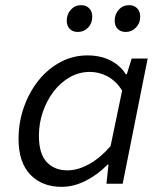

<svg xmlns="http://www.w3.org/2000/svg" viewBox="-20 -713 640 745"><path d="M219 12Q143 12 97.5 -35.5Q52 -83 52 -174Q52 -239 73 -298Q94 -357 130 -401.5Q166 -446 214.5 -472Q263 -498 319 -498Q371 -498 409.5 -478Q448 -458 468 -425H472L491 -486H553L456 0H393L401 -74H397Q359 -35 312.5 -11.5Q266 12 219 12ZM242 -52Q282 -52 325.5 -76Q369 -100 409 -146L454 -362Q429 -400 396.5 -417Q364 -434 329 -434Q287 -434 251 -413.5Q215 -393 188.5 -358.5Q162 -324 146.5 -279.5Q131 -235 131 -186Q131 -117 161 -84.5Q191 -52 242 -52ZM282 -589Q263 -589 251 -600.5Q239 -612 239 -633Q239 -658 255 -675.5Q271 -693 295 -693Q314 -693 326 -681Q338 -669 338 -648Q338 -623 322 -606Q306 -589 282 -589ZM468 -589Q449 -589 437 -600.5Q425 -612 425 -633Q425 -658 441 -675.5Q457 -693 481 -693Q500 -693 512 -681Q524 -669 524 -648Q524 -623 507.5 -606Q491 -589 468 -589Z"/></svg>

Font: Source Code Pro
Style: Italic
Weight: 400
Italic angle: -11°
Monospace: yes
Designer: Paul D. Hunt, Teo Tuominen
Foundry: Adobe Systems Incorporated
Version: Version 1.050;PS 1.000;hotconv 16.6.51;makeotf.lib2.5.65220